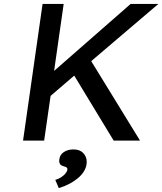

<svg xmlns="http://www.w3.org/2000/svg" viewBox="-20 -720 831 983"><path d="M562 0 360 -333 239 -229 206 0H98L198 -700H306L257 -357L649 -700H791L447 -407L697 0ZM281 243 263 201Q278 197 291.5 188.5Q305 180 314 169.5Q323 159 325 149Q325 148 325 146Q325 142 322.5 138.5Q320 135 308 132Q291 127 287 119.5Q283 112 283 104Q283 100 284 94Q287 72 307 58.5Q327 45 356 45Q389 45 406.5 64Q424 83 424 108Q424 115 423 122Q420 141 408.5 159Q397 177 378.5 192.5Q360 208 335.5 221Q311 234 281 243Z"/></svg>

Font: Lexend
Style: Italic
Weight: 400
Italic angle: -8.13011°
Designer: Bonnie Shaver-Troup, Thomas Jockin
Foundry: Lexend
Version: Version 1.007